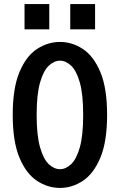

<svg xmlns="http://www.w3.org/2000/svg" viewBox="-20 -912 590 943"><path d="M275 11Q214.5 11 161.5 -24Q108.5 -59 75.5 -137.8Q42.5 -216.5 42.5 -348Q42.5 -479 75.5 -557.8Q108.5 -636.5 161.5 -671.2Q214.5 -706 275 -706Q334.5 -706 387.2 -671.2Q440 -636.5 473 -557.8Q506 -479 506 -348Q506 -216.5 473 -137.8Q440 -59 387.2 -24Q334.5 11 275 11ZM275 -81Q303 -81 329.2 -105.5Q355.5 -130 372 -188.2Q388.5 -246.5 388.5 -348Q388.5 -449 372 -507Q355.5 -565 329.2 -589.5Q303 -614 275 -614Q246 -614 219.8 -589.5Q193.5 -565 176.8 -507Q160 -449 160 -348Q160 -246.5 176.8 -188.2Q193.5 -130 219.8 -105.5Q246 -81 275 -81ZM100.5 -892H222V-768H100.5ZM325 -892H447V-768H325Z"/></svg>

Font: Trispace SemiCondensed Medium
Style: Regular
Weight: 500
Width: 4
Designer: Tyler Finck
Foundry: Etcetera Type Company
Version: Version 1.210; ttfautohint (v1.8.3)